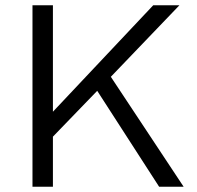

<svg xmlns="http://www.w3.org/2000/svg" viewBox="-20 -710 749 730"><path d="M678.2 0H585L349.6 -364.7L181.2 -190.4V0H103.5V-689.9H181.2V-285.2L562.5 -689.9H662.1L401.4 -418Z"/></svg>

Font: Acari Sans
Style: Regular
Weight: 400
Designer: Alfredo Marco Pradil and Stefan Peev
Foundry: Hanken Design Co.
Version: Version 1.045;February 4, 2021;FontCreator 13.0.0.2655 64-bi